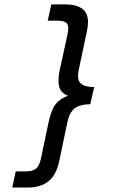

<svg xmlns="http://www.w3.org/2000/svg" viewBox="-20 -760 527 864"><path d="M50.8 11.2H95.2Q126.5 11.2 141.1 -0.5Q155.8 -12.2 163.1 -41L198.2 -208Q210.4 -265.1 229.5 -290Q249.5 -316.4 286.1 -329.1Q263.7 -337.9 253.4 -353.5Q243.2 -369.1 243.2 -396Q243.2 -422.9 250 -450.2L284.2 -606.9Q287.1 -621.6 287.1 -634.8Q287.1 -651.9 274.9 -659.7Q263.2 -667 236.8 -667H194.8L210.9 -740.2H273.9Q376 -740.2 376 -661.1Q376 -640.6 371.1 -619.1L335 -449.2Q331.1 -432.1 331.1 -418Q331.1 -392.1 348.1 -380.4Q364.7 -369.1 403.8 -368.2L386.2 -291Q338.4 -290.5 314.9 -271.5Q292 -252.9 283.2 -210L246.1 -33.2Q232.9 27.8 198.2 55.7Q163.6 84 103 84H35.2Z"/></svg>

Font: D-DIN Exp
Style: DINExp-Italic
Weight: 400
Width: 7
Italic angle: -12°
Designer: Charles Nix
Foundry: Datto Inc.
Version: Version 1.00